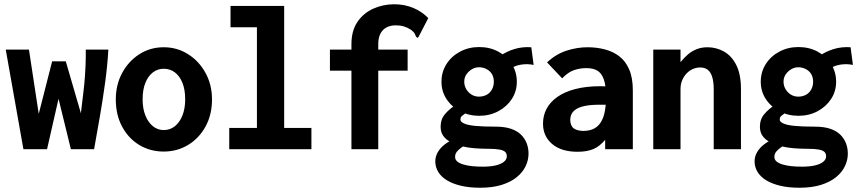

<svg xmlns="http://www.w3.org/2000/svg" viewBox="-20 -701 4040 902"><path d="M90 0 7 -468H116L162 -166L225 -413H289L360 -169Q367 -227 372 -269.5Q377 -312 379 -342.5Q381 -373 382 -395.5Q383 -418 383 -437V-468H489Q485 -395 474 -314Q463 -233 449 -152.5Q435 -72 422 0H313L255 -237L201 0Z M749 11Q686 11 635 -19.5Q584 -50 554 -105.5Q524 -161 524 -234Q524 -303 554 -358.5Q584 -414 635 -446.5Q686 -479 749 -479Q812 -479 863.5 -446.5Q915 -414 945.5 -358.5Q976 -303 976 -234Q976 -162 945.5 -106.5Q915 -51 863.5 -20Q812 11 749 11ZM749 -90Q779 -90 801.5 -108Q824 -126 837 -158.5Q850 -191 850 -234Q850 -280 837 -312Q824 -344 801.5 -361Q779 -378 749 -378Q721 -378 698.5 -361Q676 -344 663 -312Q650 -280 650 -234Q650 -191 663 -158.5Q676 -126 698.5 -108Q721 -90 749 -90Z M1057 0V-100H1187V-573H1063V-673H1315V-100H1443V0Z M1631 -369H1530V-468H1631V-493Q1631 -557 1659.5 -598.5Q1688 -640 1734 -660.5Q1780 -681 1832 -681Q1880 -681 1921 -664Q1962 -647 1992 -616L1948 -531L1943 -523L1935 -528Q1932 -535 1928.5 -542.5Q1925 -550 1911 -561Q1894 -572 1877 -577Q1860 -582 1839 -582Q1813 -582 1794.5 -571.5Q1776 -561 1766.5 -541.5Q1757 -522 1757 -493V-468H1895V-369H1757V0H1631Z M2236 181Q2186 181 2147 172Q2108 163 2080.5 146.5Q2053 130 2039 107Q2025 84 2025 57Q2025 34 2037 13.5Q2049 -7 2070 -23Q2091 -39 2115 -48L2173 -26Q2161 -17 2148 -8Q2135 1 2126.5 11.5Q2118 22 2118 36Q2118 49 2128 57.5Q2138 66 2156 71.5Q2174 77 2197 79.5Q2220 82 2248 82Q2284 82 2309 76Q2334 70 2347.5 59Q2361 48 2361 33Q2361 20 2353 12.5Q2345 5 2326 1.5Q2307 -2 2273 -2Q2241 -2 2209.5 -4.5Q2178 -7 2149.5 -14Q2121 -21 2098 -33Q2075 -45 2062.5 -62.5Q2050 -80 2050 -106Q2050 -141 2071 -165.5Q2092 -190 2121 -208L2178 -178Q2169 -170 2161 -164.5Q2153 -159 2148 -154Q2143 -149 2143 -139Q2143 -129 2160 -121Q2177 -113 2213.5 -109.5Q2250 -106 2309 -106Q2351 -106 2380.5 -96Q2410 -86 2428 -68Q2446 -50 2454.5 -27.5Q2463 -5 2463 21Q2463 51 2449.5 79.5Q2436 108 2408 131Q2380 154 2337 167.5Q2294 181 2236 181ZM2231 -157Q2182 -157 2141.5 -178.5Q2101 -200 2077.5 -236Q2054 -272 2054 -317Q2054 -363 2077.5 -400Q2101 -437 2141.5 -458.5Q2182 -480 2231 -480Q2281 -480 2321 -458.5Q2361 -437 2384.5 -400Q2408 -363 2408 -317Q2408 -272 2384.5 -236Q2361 -200 2321 -178.5Q2281 -157 2231 -157ZM2230 -247Q2250 -247 2266 -255.5Q2282 -264 2291 -280.5Q2300 -297 2300 -317Q2300 -338 2291 -353Q2282 -368 2265.5 -376.5Q2249 -385 2230 -385Q2213 -385 2197.5 -376Q2182 -367 2171.5 -352Q2161 -337 2161 -317Q2161 -298 2170.5 -282Q2180 -266 2195.5 -256.5Q2211 -247 2230 -247ZM2379 -379 2331 -439Q2359 -459 2396.5 -470.5Q2434 -482 2476 -479L2487 -396Q2458 -402 2429 -397.5Q2400 -393 2379 -379Z M2693 12Q2617 12 2574 -24.5Q2531 -61 2531 -120Q2531 -158 2547.5 -189.5Q2564 -221 2597.5 -245Q2631 -269 2682 -282.5Q2733 -296 2801 -296Q2807 -296 2817 -295.5Q2827 -295 2839 -295Q2851 -295 2861 -294L2864 -208Q2856 -209 2843.5 -209Q2831 -209 2818 -209Q2805 -209 2797 -209Q2755 -209 2728.5 -203.5Q2702 -198 2686.5 -188Q2671 -178 2665 -165Q2659 -152 2659 -137Q2659 -124 2663.5 -113.5Q2668 -103 2676 -97.5Q2684 -92 2695.5 -89Q2707 -86 2720 -86Q2747 -86 2767 -95Q2787 -104 2800.5 -123.5Q2814 -143 2820.5 -173.5Q2827 -204 2827 -246Q2827 -301 2816 -330Q2805 -359 2785 -370Q2765 -381 2735 -381Q2704 -381 2676.5 -371.5Q2649 -362 2621 -333L2550 -408Q2592 -447 2641.5 -463Q2691 -479 2740 -479Q2783 -479 2821.5 -469Q2860 -459 2889.5 -436.5Q2919 -414 2936 -374.5Q2953 -335 2953 -276V0H2823V-44Q2810 -29 2796.5 -18Q2783 -7 2767 -0.5Q2751 6 2733 9Q2715 12 2693 12Z M3049 0V-468H3177V-409Q3194 -430 3212 -445.5Q3230 -461 3253 -470Q3276 -479 3304 -479Q3345 -479 3381 -459Q3417 -439 3439 -395.5Q3461 -352 3461 -282V0H3333V-281Q3333 -316 3326 -339Q3319 -362 3305 -373Q3291 -384 3270 -384Q3252 -384 3235.5 -377Q3219 -370 3206 -356.5Q3193 -343 3185 -324.5Q3177 -306 3177 -282V0Z M3736 181Q3686 181 3647 172Q3608 163 3580.5 146.5Q3553 130 3539 107Q3525 84 3525 57Q3525 34 3537 13.5Q3549 -7 3570 -23Q3591 -39 3615 -48L3673 -26Q3661 -17 3648 -8Q3635 1 3626.5 11.5Q3618 22 3618 36Q3618 49 3628 57.5Q3638 66 3656 71.5Q3674 77 3697 79.5Q3720 82 3748 82Q3784 82 3809 76Q3834 70 3847.5 59Q3861 48 3861 33Q3861 20 3853 12.5Q3845 5 3826 1.5Q3807 -2 3773 -2Q3741 -2 3709.5 -4.5Q3678 -7 3649.5 -14Q3621 -21 3598 -33Q3575 -45 3562.5 -62.5Q3550 -80 3550 -106Q3550 -141 3571 -165.5Q3592 -190 3621 -208L3678 -178Q3669 -170 3661 -164.5Q3653 -159 3648 -154Q3643 -149 3643 -139Q3643 -129 3660 -121Q3677 -113 3713.5 -109.5Q3750 -106 3809 -106Q3851 -106 3880.5 -96Q3910 -86 3928 -68Q3946 -50 3954.5 -27.5Q3963 -5 3963 21Q3963 51 3949.5 79.5Q3936 108 3908 131Q3880 154 3837 167.5Q3794 181 3736 181ZM3731 -157Q3682 -157 3641.5 -178.5Q3601 -200 3577.5 -236Q3554 -272 3554 -317Q3554 -363 3577.5 -400Q3601 -437 3641.5 -458.5Q3682 -480 3731 -480Q3781 -480 3821 -458.5Q3861 -437 3884.5 -400Q3908 -363 3908 -317Q3908 -272 3884.5 -236Q3861 -200 3821 -178.5Q3781 -157 3731 -157ZM3730 -247Q3750 -247 3766 -255.5Q3782 -264 3791 -280.5Q3800 -297 3800 -317Q3800 -338 3791 -353Q3782 -368 3765.5 -376.5Q3749 -385 3730 -385Q3713 -385 3697.5 -376Q3682 -367 3671.5 -352Q3661 -337 3661 -317Q3661 -298 3670.5 -282Q3680 -266 3695.5 -256.5Q3711 -247 3730 -247ZM3879 -379 3831 -439Q3859 -459 3896.5 -470.5Q3934 -482 3976 -479L3987 -396Q3958 -402 3929 -397.5Q3900 -393 3879 -379Z"/></svg>

Font: Inconsolata ExtraBold
Style: Regular
Weight: 800
Designer: Raph Levien, Cyreal, Brenton Simpson
Foundry: Raph Levien, Cyreal, Google
Version: Version 3.001